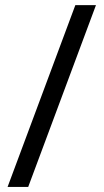

<svg xmlns="http://www.w3.org/2000/svg" viewBox="-20 -734 407 754"><path d="M356.9 -713.9 90.8 0H9.8L275.9 -713.9Z"/></svg>

Font: f08437224
Style: Regular
Weight: 400
Foundry: Ascender Corporation
Version: Version 1.10